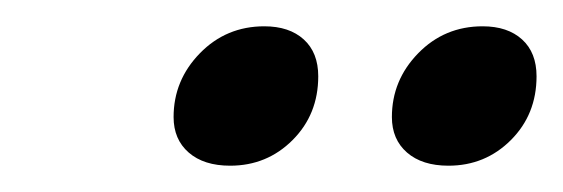

<svg xmlns="http://www.w3.org/2000/svg" viewBox="-20 -646 428 146"><path d="M112 -557Q112 -585 132 -605.5Q152 -626 181 -626Q200 -626 211 -616Q222 -606 222 -588Q222 -559 202.5 -539.5Q183 -520 155 -520Q135 -520 123.5 -530Q112 -540 112 -557ZM278 -557Q278 -585 298 -605.5Q318 -626 347 -626Q366 -626 377 -616Q388 -606 388 -588Q388 -559 368.5 -539.5Q349 -520 321 -520Q301 -520 289.5 -530Q278 -540 278 -557Z"/></svg>

Font: Srisakdi
Style: Bold
Weight: 700
Designer: Cadson Demak Co.,Ltd.
Foundry: Cadson Demak Co.,Ltd.
Version: Version 1.000